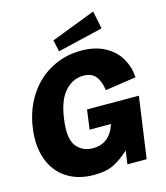

<svg xmlns="http://www.w3.org/2000/svg" viewBox="-138 -1071 1024 1185"><g transform="rotate(-15 374.0 -478.0)"><path d="M24 -368Q40 -482 97 -569.5Q154 -657 242 -704.5Q330 -752 434 -752Q525 -752 588 -717Q651 -682 682.5 -626Q714 -570 717 -506L520 -477Q512 -536 486 -567.5Q460 -599 408 -599Q341 -599 291 -544.5Q241 -490 225 -374Q207 -249 246 -200Q285 -151 352 -151Q443 -151 484 -235L497 -267H360L377 -392L708 -391L653 0H530L542 -86Q497 -43 446.5 -16.5Q396 10 316 10Q213 10 141 -37.5Q69 -85 38.5 -171Q8 -257 24 -368ZM593 -852 303 -783 287 -857 570 -966Z"/></g></svg>

Font: Morrison ExtraBold
Style: Regular
Weight: 800
Designer: Pablo Impallari, Rodrigo Fuenzalida (Modified by Dan O. Williams)
Version: Version 0.03;June 6, 2019;FontCreator 11.5.0.2425 64-bit; tt